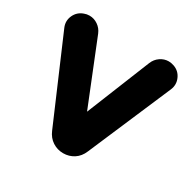

<svg xmlns="http://www.w3.org/2000/svg" viewBox="-156 -864 1031 1028"><g transform="rotate(30 359.0 -350.5)"><path d="M201.2 -645 358.9 -252.9 517.1 -645Q528.3 -672.4 552 -688.7Q575.7 -705.1 604 -705.1Q619.1 -705.1 636.2 -699.2Q672.4 -686.5 687.7 -651.6Q703.1 -616.7 688 -581.1L469.2 -70.8Q454.1 -34.2 424.6 -15.1Q395 3.9 358.9 3.9Q322.8 3.9 293 -15.4Q263.2 -34.7 248 -70.8L28.8 -581.1Q13.7 -616.7 29.5 -651.6Q45.4 -686.5 82 -699.2Q96.7 -705.1 113.8 -705.1Q142.1 -705.1 166 -688.7Q189.9 -672.4 201.2 -645Z"/></g></svg>

Font: LT Saeada
Style: Bold
Weight: 700
Designer: Daniel Lyons
Foundry: LyonsType
Version: Version 1.001